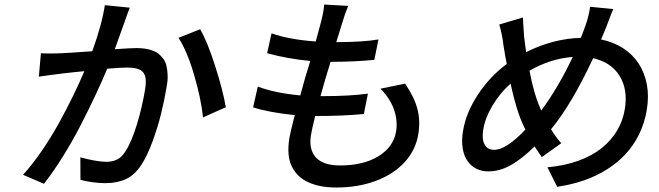

<svg xmlns="http://www.w3.org/2000/svg" viewBox="-20 -781 2908 847"><path d="M442.5 -758.2 552.6 -747.2Q545.8 -731.2 528.8 -682.2Q523.8 -669 509.4 -628Q495 -587 486.5 -563.9Q555.8 -568.9 582 -568.9Q602.3 -568.9 619.3 -566.4Q636.4 -563.9 652.2 -558.4Q668 -552.9 679.5 -543.7Q691.1 -534.4 700.6 -521.3Q710.2 -508.2 714.3 -490.6Q718.4 -473 719.5 -450.1Q720.5 -427.2 715.2 -399.1Q705.3 -338.4 690.3 -278.2Q675.4 -218 652.5 -155.9Q629.6 -93.8 604.4 -55Q574.6 -9.2 536 8.9Q497.5 27 443.5 27Q418 27 387.4 22.7Q356.9 18.5 334.9 12.1L334.5 -87Q362.2 -78.8 395.6 -73Q429 -67.1 448.2 -67.1Q475.5 -67.1 495.9 -76.9Q516.3 -86.6 532.3 -111.9Q560 -153.4 583.6 -230.8Q607.2 -308.2 620.4 -388.1Q623.2 -405.2 623.2 -418.9Q623.2 -432.5 620.9 -442.5Q618.6 -452.4 613.3 -459.5Q608 -466.6 601 -471.1Q594.1 -475.5 584.2 -478.2Q574.2 -480.8 563.9 -481.9Q553.6 -483 539.8 -483Q515.3 -483 453.1 -478Q427.9 -418.3 400.2 -359.2Q372.5 -300.1 336.5 -229.9Q300.4 -159.8 258.2 -91.8Q215.9 -23.8 174 29.8L81.7 -9.9Q122.5 -54.7 164.1 -115.2Q205.6 -175.8 240.4 -239Q275.2 -302.2 302.4 -358.1Q329.5 -414.1 352.3 -467Q258.2 -458.5 151.3 -442.8L160.5 -546.2Q173.3 -545.1 198.2 -545.1Q233 -545.1 251.4 -546.2Q278.4 -547.2 387.1 -555Q430 -673.7 442.5 -758.2ZM767.4 -614 862.9 -652Q895.2 -596.6 929.5 -488.8Q963.8 -381 976.2 -307.9L875.7 -263.1Q867.2 -345.2 836.3 -450.6Q805.4 -556.1 767.4 -614Z M1658.7 -389.9 1767 -411.9Q1806.8 -354.4 1821 -301.7Q1835.2 -248.9 1825.3 -188.9Q1813.9 -119 1765.1 -65.7Q1716.3 -12.4 1638 16.9Q1559.7 46.2 1463.1 46.2Q1428.3 46.2 1398.4 40.8Q1368.6 35.5 1342.9 24.3Q1317.1 13.1 1298.7 -4.1Q1280.2 -21.3 1267.9 -45.5Q1255.7 -69.6 1253 -100.9Q1250.4 -132.1 1256.4 -171.2Q1260.7 -196.7 1280.2 -273.1Q1167.3 -284.8 1096.6 -307.2L1117.2 -399.1Q1191.1 -370.7 1304.7 -360.1Q1323.2 -430.4 1348.7 -512.1Q1251.1 -521 1158.4 -546.2L1177.9 -633.9Q1255 -606.5 1372.9 -598Q1386.7 -647.4 1396.7 -686.1Q1408.4 -732.2 1410.2 -761L1516 -755Q1500 -715.6 1490.1 -681.1L1463.4 -595.2Q1581.3 -595.2 1649.5 -606.9L1631.4 -517Q1543.3 -508.2 1440 -508.2H1438.2Q1410.9 -420.1 1393.8 -356.9H1407Q1520.2 -356.9 1603 -367.9L1585.2 -278.1Q1494.7 -269.2 1370.4 -269.2Q1355.8 -209.5 1351.9 -186.1Q1341.3 -121.4 1373.6 -86.3Q1405.9 -51.1 1480.5 -51.1Q1583.5 -51.1 1649.7 -92Q1715.9 -132.8 1727.3 -201Q1735.1 -249.6 1717.9 -298.3Q1700.6 -346.9 1658.7 -389.9Z M2361.9 -307.2 2367.5 -293Q2443.5 -396 2506.7 -529.8Q2409.4 -522.7 2315.7 -469.1Q2336.3 -362.9 2361.9 -307.2ZM2297.6 -209.2 2288.7 -228Q2258.2 -293 2232.2 -411.9Q2185 -370 2152.5 -315.3Q2120 -260.7 2111.9 -209.9Q2104.8 -168.3 2117.4 -144.2Q2130 -120 2159.8 -120Q2213.1 -120 2297.6 -209.2ZM2583.1 -751.1 2685.4 -741.1Q2679 -726.9 2666.7 -694.2Q2654.5 -661.6 2653.1 -658Q2641.7 -629.6 2631.4 -606.9Q2685.7 -595.9 2728.2 -568.7Q2770.6 -541.5 2797.1 -501.2Q2823.5 -460.9 2833.5 -408.7Q2843.4 -356.5 2833.1 -295.1Q2823.5 -237.9 2799.2 -188.4Q2774.9 -138.8 2739 -100.5Q2703.1 -62.1 2656.2 -32.8Q2609.4 -3.6 2554.5 15.3Q2499.6 34.1 2437.9 43L2394.9 -43Q2470.2 -49.7 2531.2 -71.7Q2592.3 -93.8 2634.4 -127.7Q2676.5 -161.6 2702.2 -204.9Q2728 -248.2 2736.2 -299Q2750.7 -386 2713.2 -446.4Q2675.8 -506.7 2596.6 -524.1Q2500.4 -318.2 2410.9 -210.9Q2429.7 -178.6 2456 -149.1L2370.4 -88.1Q2361.5 -99.8 2338.4 -134.9Q2281.6 -79.5 2233 -52.2Q2184.3 -24.9 2134.2 -24.9Q2105.5 -24.9 2082 -36.4Q2058.6 -47.9 2042.6 -70.5Q2026.6 -93 2021.1 -126.6Q2015.6 -160.2 2022.7 -203.8Q2035.9 -284.1 2088.4 -363.8Q2141 -443.5 2215.6 -498.9Q2211.6 -515.6 2201 -581Q2196 -626.8 2182.5 -672.9L2286.6 -703.8Q2287.3 -688.2 2289.4 -657.5Q2291.5 -626.8 2292.3 -616.8Q2292.6 -612.2 2296 -588.4Q2299.4 -564.6 2301.1 -551.1Q2420.5 -610.8 2542.6 -614Q2544.7 -620 2552.6 -640.4Q2560.4 -660.9 2563.9 -671.2Q2579.2 -716.6 2583.1 -751.1Z"/></svg>

Font: Karasuma Gothic
Style: Medium Italic
Weight: 500
Italic angle: 9.39998°
Designer: Rasmus Andersson / Ryoko Nishizuka
Foundry: Genbu
Version: Version 1.00